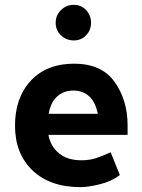

<svg xmlns="http://www.w3.org/2000/svg" viewBox="-20 -761 585 793"><path d="M285 -741Q315 -741 335.5 -719.5Q356 -698 356 -667Q356 -636 335.5 -615Q315 -594 285 -594Q254 -594 232 -615Q210 -636 210 -667Q210 -698 232 -719.5Q254 -741 285 -741ZM313 12Q187 12 114.5 -57Q42 -126 42 -242Q42 -358 107.5 -428Q173 -498 286 -498Q400 -498 453.5 -422.5Q507 -347 507 -244V-204H180Q189 -156 224 -127.5Q259 -99 316 -99Q349 -99 375.5 -107.5Q402 -116 437 -132L475 -38Q441 -12 392.5 0Q344 12 313 12ZM384 -291Q374 -340 348 -363.5Q322 -387 283 -387Q243 -387 216 -362.5Q189 -338 181 -291Z"/></svg>

Font: Palanquin Dark
Style: Regular
Weight: 400
Designer: Pria Ravichandran
Version: Version 1.000